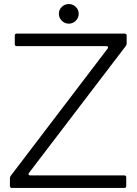

<svg xmlns="http://www.w3.org/2000/svg" viewBox="-20 -929 678 949"><path d="M39 0Q29 0 29 -10V-47Q29 -55 33 -60L512 -689Q514 -691 514 -695Q514 -697 512 -699Q510 -701 506 -701H63Q53 -701 53 -711V-753Q53 -763 63 -763H596Q606 -763 606 -753V-715Q606 -707 602 -702L123 -74Q121 -72 121 -68Q121 -66 123 -64Q125 -62 129 -62H594Q604 -62 604 -52V-10Q604 0 594 0ZM271 -861Q271 -881 285.5 -895Q300 -909 320 -909Q340 -909 354.5 -895Q369 -881 369 -861Q369 -841 354.5 -826.5Q340 -812 320 -812Q300 -812 285.5 -826.5Q271 -841 271 -861Z"/></svg>

Font: Open Sauce Two Light
Style: Regular
Weight: 300
Designer: Alfredo Marco Pradil
Foundry: Creative Sauce Fz LLC
Version: Version 1.477